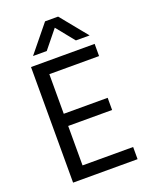

<svg xmlns="http://www.w3.org/2000/svg" viewBox="-162 -968 824 1052"><g transform="rotate(-20 250.5 -441.5)"><path d="M453 0H77V-674H448V-603H158V-372H414V-301H158V-71H453ZM188 -727H108L235 -883H311L438 -727H358L273 -832Z"/></g></svg>

Font: Hind Siliguri
Style: Regular
Weight: 400
Designer: Jyotish Sonowal
Foundry: Indian Type Foundry
Version: Version 1.000;PS 1.0;hotconv 1.0.86;makeotf.lib2.5.63406; tt